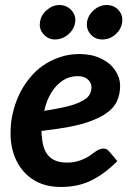

<svg xmlns="http://www.w3.org/2000/svg" viewBox="-20 -736 532 764"><path d="M222 8Q160 8 115.5 -19Q71 -46 46.5 -94.5Q22 -143 22 -206Q22 -226 24 -246.5Q26 -267 31 -286Q40 -325 56.5 -360Q73 -395 97 -424Q109 -439 122.5 -452Q136 -465 151 -475Q181 -496 218 -508.5Q255 -521 296 -521Q344 -521 381 -503.5Q418 -486 438 -456.5Q458 -427 458 -394Q458 -360 444.5 -331.5Q431 -303 395 -280Q371 -265 336.5 -252.5Q302 -240 254.5 -231Q207 -222 145 -215Q145 -209 145.5 -201.5Q146 -194 147 -191Q150 -140 174.5 -114.5Q199 -89 247 -89Q275 -89 298.5 -97.5Q322 -106 338 -117Q346 -123 355 -129.5Q364 -136 373 -140.5Q382 -145 392 -145Q405 -145 414 -134L447 -95Q395 -43 342.5 -17.5Q290 8 222 8ZM156 -295Q194 -301 223.5 -307Q253 -313 274 -320Q295 -327 310 -336Q329 -346 336.5 -360Q344 -374 344 -389Q344 -406 330 -419.5Q316 -433 289 -433Q256 -433 229.5 -415.5Q203 -398 184 -367Q165 -336 156 -295ZM279 -647Q275 -619 251.5 -599Q228 -579 199 -579Q172 -579 153.5 -599.5Q135 -620 139 -646Q142 -675 165.5 -695.5Q189 -716 216 -716Q245 -716 264 -695.5Q283 -675 279 -647ZM466 -647Q462 -619 439.5 -599Q417 -579 387 -579Q359 -579 341 -599Q323 -619 326 -647Q330 -675 353 -695.5Q376 -716 404 -716Q434 -716 452 -695.5Q470 -675 466 -647Z"/></svg>

Font: Aleo
Style: Bold Italic
Weight: 700
Italic angle: -7°
Version: Version 2.001;gftools[0.9.29]